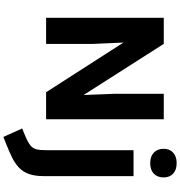

<svg xmlns="http://www.w3.org/2000/svg" viewBox="16 -846 1087 1160"><g transform="rotate(90 560.0 -265.5)"><path d="M87.1 0V-710.9H244.5L553.5 -226.5L546.1 -415.5V-710.9H700.1V0H536.7L236.6 -467.3L244.9 -281.3V0ZM806.9 258.2 755.6 144.6 798.1 127.1Q838.5 110.4 857.3 95.4Q876.2 80.5 881.6 58.2Q887 35.8 887 -2.5V-528.3H1043.6V13.2Q1043.6 67.4 1030.7 103.4Q1017.9 139.5 992.7 163.4Q967.5 187.4 931.1 205.5Q894.6 223.5 847.5 241.9ZM965.1 -628.9Q925.1 -628.9 901.8 -650.7Q878.5 -672.5 878.5 -710.4Q878.5 -746.6 901.8 -767.7Q925.1 -788.8 965.1 -788.8Q1005.5 -788.8 1028.5 -767.7Q1051.5 -746.6 1051.5 -710.4Q1051.5 -672.5 1028.5 -650.7Q1005.5 -628.9 965.1 -628.9Z"/></g></svg>

Font: Comme
Style: Regular
Weight: 400
Designer: Vernon Adams
Foundry: Vernon Adams
Version: Version 1.000;gftools[0.9.27]